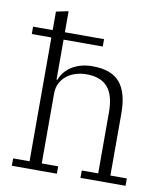

<svg xmlns="http://www.w3.org/2000/svg" viewBox="-84 -828 776 898"><g transform="rotate(10 303.5 -379.0)"><path d="M33 -35H111V-623H18V-658H111V-746L169 -758V-658H355V-623H169V-433H173Q179 -450 191.5 -466.5Q204 -483 222.5 -495.5Q241 -508 266.5 -516Q292 -524 324 -524Q415 -524 455 -476Q495 -428 495 -331V-35H573V0H359V-35H437V-325Q437 -406 404 -444Q371 -482 304 -482Q278 -482 254 -475Q230 -468 211 -453.5Q192 -439 180.5 -417.5Q169 -396 169 -367V-35H247V0H33Z"/></g></svg>

Font: IBM Plex Serif Light
Style: Regular
Weight: 300
Designer: Mike Abbink, Paul van der Laan, Pieter van Rosmalen
Foundry: Bold Monday
Version: Version 3.001